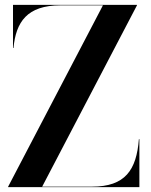

<svg xmlns="http://www.w3.org/2000/svg" viewBox="-20 -770 620 790"><path d="M33.5 -750V-572.5H35.5C45.5 -679.5 91.5 -748 228.5 -748H403.5L13.5 -2V0H553.5V-197.5H551.5C541.5 -70.5 495.5 -2 358.5 -2H153.5L543.5 -748V-750Z"/></svg>

Font: Bodoni* 96pt Medium
Style: Regular
Weight: 500
Version: Version 2.3